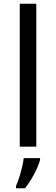

<svg xmlns="http://www.w3.org/2000/svg" viewBox="-20 -780 298 1021"><path d="M173 0H85V-760H173ZM193 70Q189 88 176.5 115.5Q164 143 147.5 171Q131 199 113 221H65V209Q73 192 81.5 165.5Q90 139 97 110.5Q104 82 106 61H193Z"/></svg>

Font: Noto Sans Tifinagh Ahaggar
Style: Regular
Weight: 400
Designer: JamraPatel
Foundry: JamraPatel LLC
Version: Version 2.006; ttfautohint (v1.8.4.7-5d5b)